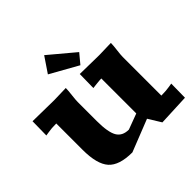

<svg xmlns="http://www.w3.org/2000/svg" viewBox="-210 -1057 1266 1266"><g transform="rotate(-45 423.0 -423.5)"><path d="M494.1 -640.1 299.8 -749 372.1 -856 549.8 -707ZM740.2 -602.1Q740.2 -580.6 735.1 -540.3Q730 -500 730 -481V-121.1Q776.9 -121.1 808.1 -127L832 -130.9L830.1 -1L609.9 8.8L555.2 -80.1L330.1 8.8Q209 8.8 159.4 -46.4Q109.9 -101.6 109.9 -235.8V-481Q63.5 -481 32.2 -475.1L7.8 -471.2L9.8 -602.1L210 -599.1L319.8 -602.1Q319.8 -580.6 314.9 -540.3Q310.1 -500 310.1 -481V-303.2Q310.1 -199.7 335 -156.7Q359.9 -113.8 419.9 -113.8L529.8 -154.8V-481Q515.1 -481 472.2 -476.1L448.2 -473.1L450.2 -602.1L629.9 -599.1Z"/></g></svg>

Font: Zantroke
Style: Regular
Weight: 500
Foundry: gluk
Version: Version 0.36